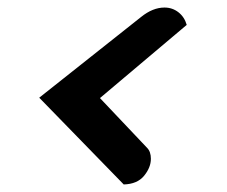

<svg xmlns="http://www.w3.org/2000/svg" viewBox="-20 -499 603 509"><path d="M308 -10 84 -240 354 -454Q385 -479 416 -479Q437 -479 453 -466.5Q469 -454 475 -433L245 -239L370 -107Q380 -97 380 -78Q380 -55 362 -33Q344 -11 308 -10Z"/></svg>

Font: Sansita Swashed SemiBold
Style: Regular
Weight: 600
Designer: Pablo Cosgaya
Foundry: Omnibus-Type
Version: Version 1.003; ttfautohint (v1.8.3)